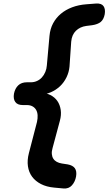

<svg xmlns="http://www.w3.org/2000/svg" viewBox="-20 -903 640 1113"><path d="M293.8 184.5Q249.8 180.5 217.5 163.9Q185.2 147.2 166.1 121.4Q147 95.5 141.9 60.7Q136.8 25.8 147.5 -15.3L194.4 -196Q199 -216.9 198 -234.5Q197.1 -252.1 189.7 -265.4Q182.3 -278.7 168.7 -286.3Q155.2 -294 135.3 -294H112.3Q81.5 -294 68.7 -311.7Q55.9 -329.5 61 -360Q67.1 -390.5 85.8 -408.3Q104.5 -426 135.7 -426H158.7Q178.2 -426 194.8 -433.7Q211.3 -441.3 223.2 -454.6Q235.1 -467.9 242.7 -485.9Q250.3 -503.8 251.6 -524L266.9 -695.2Q270.6 -735.6 287.7 -767.7Q304.9 -799.7 332.7 -823.1Q360.5 -846.5 398.1 -860.7Q435.8 -874.9 480.8 -878.2L536.8 -882.5Q568 -884.5 580.1 -867.5Q592.1 -850.5 587 -820Q580.9 -789.5 563.6 -775.6Q546.4 -761.7 514.2 -756.9L479.9 -752.6Q443.8 -747.6 420.1 -724.6Q396.4 -701.6 392.8 -661.8L382.9 -517Q379.9 -484.5 365.5 -454.8Q351 -425 327.9 -403.1Q304.7 -381.3 274.6 -368.1Q244.4 -355 212 -355L213 -365Q246.4 -365 271.9 -352.2Q297.4 -339.4 312.6 -317.4Q327.7 -295.4 332 -265.8Q336.2 -236.2 327.1 -203L284.6 -44.6Q279 -25.2 280.5 -9.7Q281.9 5.9 289.3 17.2Q296.6 28.5 309.2 35.3Q321.8 42.2 339.2 44.9L372.2 49.9Q402 55.4 414.1 72.4Q426.1 89.5 421 120Q415.6 150.5 396.9 171.4Q378.3 192.2 347.8 189.5Z"/></svg>

Font: Maple Mono
Style: Italic
Weight: 400
Italic angle: -10°
Monospace: yes
Designer: subframe7536
Version: Version 7.300